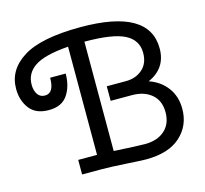

<svg xmlns="http://www.w3.org/2000/svg" viewBox="-104 -828 1022 955"><g transform="rotate(-15 407.0 -350.0)"><path d="M0 -496Q0 -594 93 -652Q186 -710 389 -710Q742 -710 742 -506Q742 -404 647 -362Q705 -342 739 -296.5Q773 -251 773 -187Q773 -101 712 -45.5Q651 10 534 10Q512 10 432 5Q352 0 304 0H207V-75H304V-632Q182 -623 131 -589Q80 -555 80 -496Q80 -466 93 -446.5Q106 -427 131 -427Q178 -427 178 -506H258Q258 -441 228 -396.5Q198 -352 131 -352Q64 -352 32 -394Q0 -436 0 -496ZM439 -317V-392H538Q589 -392 623 -422Q657 -452 657 -506Q657 -572 596 -603.5Q535 -635 389 -635V-72Q513 -65 549 -65Q612 -65 650 -98.5Q688 -132 688 -192Q688 -252 649.5 -284.5Q611 -317 549 -317Z"/></g></svg>

Font: Cherry Swash
Style: Regular
Weight: 400
Designer: Kasatkina Nataliya
Foundry: Nataliya Kasatkina
Version: Version 1.001